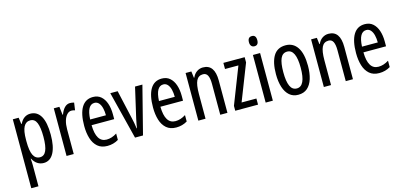

<svg xmlns="http://www.w3.org/2000/svg" viewBox="-79 -1295 4395 2091"><g transform="rotate(-15 2118.5 -249.5)"><path d="M263 -547Q340 -547 380.5 -477.5Q421 -408 421 -269Q421 -136 381.5 -63Q342 10 268 10Q229 10 197 -11.5Q165 -33 146 -72H142Q144 -51 145 -33Q146 -15 146 0V240H65V-537H131L141 -464H146Q168 -508 197.5 -527.5Q227 -547 263 -547ZM245 -477Q195 -477 170.5 -430.5Q146 -384 146 -285V-265Q146 -159 170.5 -110Q195 -61 246 -61Q293 -61 315.5 -111.5Q338 -162 338 -268Q338 -372 316.5 -424.5Q295 -477 245 -477Z M711 -547Q735 -547 757 -540L745 -456Q728 -463 705 -463Q677 -463 654.5 -439Q632 -415 620 -374Q608 -333 608 -280V0H527V-537H590L601 -445H606Q623 -492 649.5 -519.5Q676 -547 711 -547Z M969 -546Q1024 -546 1060 -514.5Q1096 -483 1114 -429.5Q1132 -376 1132 -309V-253H877Q880 -59 996 -59Q1025 -59 1053.5 -68Q1082 -77 1112 -96V-24Q1056 10 987 10Q919 10 877 -26.5Q835 -63 816 -125Q797 -187 797 -265Q797 -402 840.5 -474Q884 -546 969 -546ZM969 -480Q928 -480 905 -440Q882 -400 878 -317H1056Q1056 -361 1047 -398Q1038 -435 1018.5 -457.5Q999 -480 969 -480Z M1299 0 1164 -537H1247L1319 -218Q1326 -188 1332 -157Q1338 -126 1342 -93H1346Q1348 -110 1353 -137Q1358 -164 1365 -197L1443 -537H1526L1389 0Z M1745 -546Q1800 -546 1836 -514.5Q1872 -483 1890 -429.5Q1908 -376 1908 -309V-253H1653Q1656 -59 1772 -59Q1801 -59 1829.5 -68Q1858 -77 1888 -96V-24Q1832 10 1763 10Q1695 10 1653 -26.5Q1611 -63 1592 -125Q1573 -187 1573 -265Q1573 -402 1616.5 -474Q1660 -546 1745 -546ZM1745 -480Q1704 -480 1681 -440Q1658 -400 1654 -317H1832Q1832 -361 1823 -398Q1814 -435 1794.5 -457.5Q1775 -480 1745 -480Z M2210 -547Q2341 -547 2341 -364V0H2260V-348Q2260 -411 2244 -443Q2228 -475 2192 -475Q2140 -475 2117 -429Q2094 -383 2094 -279V0H2013V-537H2078L2087 -464H2092Q2109 -504 2140.5 -525.5Q2172 -547 2210 -547Z M2686 0H2429V-55L2590 -468H2439V-537H2679V-478L2519 -69H2686Z M2814 -739Q2860 -739 2860 -681Q2860 -624 2814 -624Q2792 -624 2779 -639Q2766 -654 2766 -681Q2766 -739 2814 -739ZM2853 -537V0H2772V-537Z M3321 -269Q3321 -186 3301.5 -123Q3282 -60 3242 -25Q3202 10 3139 10Q3080 10 3040 -25Q3000 -60 2980 -122.5Q2960 -185 2960 -269Q2960 -402 3004 -474.5Q3048 -547 3141 -547Q3227 -547 3274 -476.5Q3321 -406 3321 -269ZM3043 -269Q3043 -166 3066.5 -113.5Q3090 -61 3141 -61Q3239 -61 3239 -269Q3239 -476 3141 -476Q3089 -476 3066 -424.5Q3043 -373 3043 -269Z M3625 -547Q3756 -547 3756 -364V0H3675V-348Q3675 -411 3659 -443Q3643 -475 3607 -475Q3555 -475 3532 -429Q3509 -383 3509 -279V0H3428V-537H3493L3502 -464H3507Q3524 -504 3555.5 -525.5Q3587 -547 3625 -547Z M4034 -546Q4089 -546 4125 -514.5Q4161 -483 4179 -429.5Q4197 -376 4197 -309V-253H3942Q3945 -59 4061 -59Q4090 -59 4118.5 -68Q4147 -77 4177 -96V-24Q4121 10 4052 10Q3984 10 3942 -26.5Q3900 -63 3881 -125Q3862 -187 3862 -265Q3862 -402 3905.5 -474Q3949 -546 4034 -546ZM4034 -480Q3993 -480 3970 -440Q3947 -400 3943 -317H4121Q4121 -361 4112 -398Q4103 -435 4083.5 -457.5Q4064 -480 4034 -480Z"/></g></svg>

Font: Noto Sans ExtraCondensed
Style: Regular
Weight: 400
Width: 2
Designer: Monotype Design Team
Foundry: Monotype Imaging Inc.
Version: Version 2.013; ttfautohint (v1.8.4.7-5d5b)